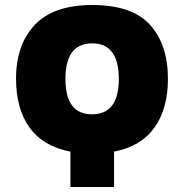

<svg xmlns="http://www.w3.org/2000/svg" viewBox="-20 -746 735 766"><path d="M348 -726Q194 -726 119 -647Q44 -568 44 -432Q44 -312 98 -237Q152 -162 261 -141V0H435V-141Q543 -162 596.5 -237.5Q650 -313 650 -431Q650 -568 578.5 -647Q507 -726 348 -726ZM348 -573Q454 -573 454 -431Q454 -290 347 -290Q241 -290 241 -431Q241 -573 348 -573Z"/></svg>

Font: Noto Sans Display SemiCondensed Black
Style: Regular
Weight: 900
Width: 4
Designer: Monotype Design Team
Foundry: Monotype Imaging Inc.
Version: Version 1.900